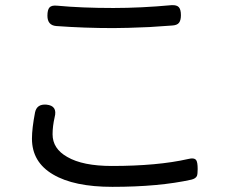

<svg xmlns="http://www.w3.org/2000/svg" viewBox="-20 -711 888 745"><path d="M416 14Q267 14 186 -34Q104 -82 104 -173Q104 -213 116 -275Q123 -308 160 -305Q204 -301 192 -256Q184 -221 184 -190Q184 -134 241 -102Q301 -67 414 -67Q591 -67 710 -94Q733 -100 741 -90Q747 -82 747 -55Q747 -35 744 -28Q739 -18 723 -14Q597 14 416 14ZM420 -602Q307 -602 198 -610Q164 -613 164 -650Q164 -673 172 -682Q180 -691 201 -689Q296 -680 420 -680Q527 -680 646 -691Q666 -692 674 -683Q682 -674 682 -652Q682 -632 674.5 -622.5Q667 -613 648 -612Q614 -610 560 -606Q468 -602 420 -602Z"/></svg>

Font: GenSenRounded TW R
Style: Regular
Weight: 400
Version: Version 1.501;PS 1;hotconv 16.6.51;makeotf.lib2.5.65220